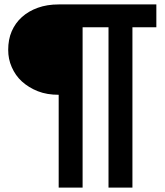

<svg xmlns="http://www.w3.org/2000/svg" viewBox="-20 -743 743 867"><path d="M686 -723H245C210 -723 179 -718 151 -708C123 -698 99 -684 79 -666C59 -648 44 -627 33 -602C22 -577 17 -548 17 -518C17 -490 22 -465 33 -440C44 -415 59 -393 79 -375C99 -357 123 -342 151 -331C179 -320 210 -315 245 -315V104H353V-620H470V104H578V-620H686Z"/></svg>

Font: SVN-Aleo
Style: Bold
Weight: 700
Designer: Alessio Laiso
Version: Version 1.2.2